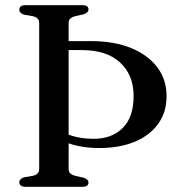

<svg xmlns="http://www.w3.org/2000/svg" viewBox="-20 -720 704 740"><path d="M195 -527V-561.5H331.5Q419.5 -561.5 484.8 -535Q550 -508.5 586 -461Q622 -413.5 622 -350Q622 -287.5 589.5 -242.5Q557 -197.5 498.8 -173.5Q440.5 -149.5 363.5 -149.5Q327 -149.5 296.8 -154.5Q266.5 -159.5 241 -169Q215.5 -178.5 193.5 -192L199.5 -222.5Q217.5 -211.5 239.8 -202.8Q262 -194 287.5 -189.5Q313 -185 340.5 -185Q411 -185 453 -226.8Q495 -268.5 495 -350Q495 -430.5 443.2 -478.8Q391.5 -527 294.5 -527ZM244.5 -68.5Q244.5 -57.5 251.2 -51.5Q258 -45.5 269 -42.5L303 -35Q311.5 -31.5 316.2 -27.2Q321 -23 321 -16Q321 -9 315.5 -4.5Q310 0 298 0H77.5Q66 0 60.2 -4.8Q54.5 -9.5 54.5 -17Q54.5 -30.5 72.5 -36.5L106.5 -42.5Q118 -45 124.5 -51.2Q131 -57.5 131 -68.5V-631.5Q131 -642.5 124.5 -648.8Q118 -655 106.5 -657.5L72.5 -663.5Q54.5 -669.5 54.5 -683Q54.5 -691 60.2 -695.5Q66 -700 77.5 -700H298Q310 -700 315.5 -695.8Q321 -691.5 321 -684Q321 -677 316.2 -672.8Q311.5 -668.5 303 -665L269 -657.5Q258 -654.5 251.2 -648.5Q244.5 -642.5 244.5 -631.5Z"/></svg>

Font: Fraunces 24pt
Style: Regular
Weight: 400
Version: Version 1.000;[b76b70a41]